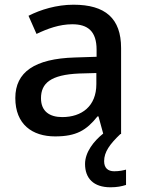

<svg xmlns="http://www.w3.org/2000/svg" viewBox="-20 -569 614 815"><path d="M422 115C422 76 446 43 491 0H494V-365C494 -491 427 -549 292 -549C220 -549 152 -528 101 -502L135 -425C181 -447 232 -466 287 -466C352 -466 390 -437 390 -358V-328L298 -325C127 -320 45 -263 45 -153C45 -41 117 10 214 10C304 10 347 -16 394 -75H398L418 -2C378 30 341 77 341 127C341 188 377 226 449 226C477 226 496 222 515 216V151C504 154 487 158 465 158C438 158 422 144 422 115ZM317 -257 389 -259V-212C389 -118 327 -72 244 -72C191 -72 154 -96 154 -152C154 -215 194 -252 317 -257Z"/></svg>

Font: Noto Sans Bengali UI Medium
Style: Regular
Weight: 500
Designer: Jelle Bosma - Monotype Design Team
Foundry: Monotype Imaging Inc.
Version: Version 2.003